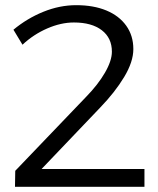

<svg xmlns="http://www.w3.org/2000/svg" viewBox="-20 -723 613 743"><path d="M313 -348Q359 -395 386 -441.5Q413 -488 413 -523Q413 -576 374 -606Q335 -636 266 -636Q216 -636 163 -613Q110 -590 67 -550L32 -608Q85 -652 148 -677.5Q211 -703 275 -703Q342 -703 391.5 -682.5Q441 -662 468.5 -623.5Q496 -585 496 -533Q496 -484 460.5 -425Q425 -366 367 -306L117 -44L106 -69H539V0H38L39 -62Z"/></svg>

Font: Alexandria Light
Style: Regular
Weight: 300
Designer: Mohamed Gaber
Foundry: Kief Type Foundry
Version: Version 5.100